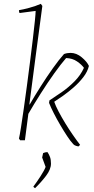

<svg xmlns="http://www.w3.org/2000/svg" viewBox="-20 -732 493 1002"><path d="M390 32Q386 32 376.5 29Q367 26 362 20Q348 5 330.5 -21.5Q313 -48 294.5 -79.5Q276 -111 260.5 -141.5Q245 -172 236 -195L238 -208Q266 -226 302 -251Q338 -276 369.5 -308Q401 -340 418 -378Q406 -395 382 -411.5Q358 -428 325 -429Q298 -398 263 -349Q228 -300 192.5 -244Q157 -188 128 -138L110 0H85L79 -9Q83 -26 89.5 -67Q96 -108 104 -164.5Q112 -221 120.5 -284.5Q129 -348 137 -411.5Q145 -475 151.5 -529.5Q158 -584 162 -623Q166 -662 166 -675L82 -664Q79 -669 79 -679Q99 -682 132.5 -691Q166 -700 193 -712L201 -701Q184 -574 167 -445.5Q150 -317 134 -193V-185Q160 -230 192 -280.5Q224 -331 256 -376Q288 -421 314 -450Q330 -456 348 -456Q379 -456 406.5 -433Q434 -410 444 -388Q437 -358 415 -329.5Q393 -301 365 -276.5Q337 -252 309.5 -232.5Q282 -213 263 -201Q270 -180 285.5 -150.5Q301 -121 320.5 -89Q340 -57 360.5 -27.5Q381 2 398 24ZM163 250Q161 249 157.5 246Q154 243 154 242Q172 218 192 187Q212 156 218 139L200 90Q202 80 205 67Q209 65 215 63.5Q221 62 228 62Q236 74 241 87.5Q246 101 246 122Q246 152 220 186Q194 220 163 250Z"/></svg>

Font: Labrada ExtraLight
Style: Italic
Weight: 200
Italic angle: -7°
Designer: Mercedes Jáuregui
Foundry: Omnibus-Type Team
Version: Version 1.000; ttfautohint (v1.8.4.7-5d5b)